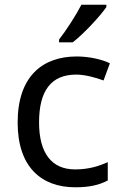

<svg xmlns="http://www.w3.org/2000/svg" viewBox="-20 -786 520 816"><path d="M432 -756V-766H326C303 -721 260 -655 231 -618V-606H289C336 -642 407 -719 432 -756ZM300 10C361 10 402 0 438 -19V-97C401 -80 357 -66 299 -66C198 -66 146 -137 146 -266C146 -400 197 -469 304 -469C341 -469 388 -456 420 -444L447 -517C415 -533 360 -546 306 -546C162 -546 55 -463 55 -265C55 -75 157 10 300 10Z"/></svg>

Font: Noto Sans Buginese
Style: Regular
Weight: 400
Designer: Monotype Design Team
Foundry: Monotype Imaging Inc.
Version: Version 2.002